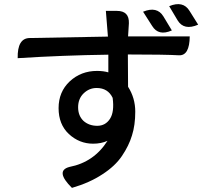

<svg xmlns="http://www.w3.org/2000/svg" viewBox="-20 -839 1040 934"><path d="M360 -317Q360 -276 386 -251Q413 -227 453 -227Q493 -227 515 -261Q537 -295 528 -363Q505 -411 450 -411Q414 -411 387 -385Q360 -359 360 -317ZM505 -661 495 -786H549Q609 -786 607 -726L603 -662H903Q902 -568 851 -570Q782 -574 602 -574Q603 -520 603 -417Q638 -362 638 -296Q638 -230 622 -180Q607 -130 573 -80Q540 -31 478 9Q416 50 330 75Q246 -8 318 -27Q437 -50 503 -154Q472 -140 433 -140Q366 -140 315 -187Q265 -234 265 -313Q265 -392 319 -443Q374 -494 452 -494Q483 -494 507 -487V-573Q286 -570 66 -556Q64 -653 124 -654ZM803 -809Q871 -837 902 -786L944 -719Q875 -689 844 -740L803 -809ZM816 -691Q751 -662 720 -713L676 -782Q744 -810 775 -759L816 -691Z"/></svg>

Font: Swei Half Moon CJK TC
Style: Medium
Weight: 500
Version: Version 2.125